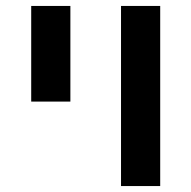

<svg xmlns="http://www.w3.org/2000/svg" viewBox="-20 -626 644 646"><path d="M85 -284.2V-606H216.8V-284.2ZM387.2 0V-606H519V0Z"/></svg>

Font: Libra Sans Modern
Style: Bold
Weight: 700
Foundry: Stefan Peev, Context Ltd
Version: Version 1.000